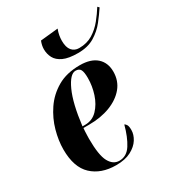

<svg xmlns="http://www.w3.org/2000/svg" viewBox="-185 -890 940 1018"><g transform="rotate(-30 285.0 -381.5)"><path d="M351 -606Q293 -606 261 -621Q229 -636 216 -660.5Q203 -685 203 -714Q203 -737 213 -762L321 -773Q314 -755 311 -738Q308 -721 308 -705Q308 -665 324.5 -645.5Q341 -626 369 -626Q417 -626 452.5 -648Q488 -670 514.5 -703Q541 -736 561 -768L570 -759Q549 -727 521 -691.5Q493 -656 452 -631Q411 -606 351 -606ZM229 10Q137 10 82 -41.5Q27 -93 27 -202Q27 -256 43.5 -315.5Q60 -375 95.5 -427.5Q131 -480 187.5 -513Q244 -546 325 -546Q392 -546 427.5 -514.5Q463 -483 463 -428Q463 -372 430 -332Q397 -292 340 -270Q283 -248 210 -248H176Q175 -242 174.5 -229Q174 -216 173.5 -203Q173 -190 173 -184Q173 -83 195 -42.5Q217 -2 255 -2Q300 -2 327.5 -45Q355 -88 373 -156Q380 -153 385.5 -143.5Q391 -134 391 -112Q391 -84 373.5 -56Q356 -28 320 -9Q284 10 229 10ZM192 -258Q237 -258 267.5 -290Q298 -322 313.5 -369.5Q329 -417 329 -466Q329 -502 321 -517Q313 -532 291 -532Q257 -532 224.5 -461Q192 -390 176 -258Z"/></g></svg>

Font: Noto Serif Display ExtraCondensed ExtraBold
Style: Italic
Weight: 800
Width: 2
Italic angle: -12°
Designer: Monotype Design Team
Foundry: Monotype Imaging Inc.
Version: Version 2.009